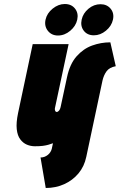

<svg xmlns="http://www.w3.org/2000/svg" viewBox="-20 -723 597 957"><path d="M303 -703Q271 -703 242.5 -680Q214 -657 207 -625Q200 -593 218.5 -569.5Q237 -546 269 -546Q302 -546 330 -569.5Q358 -593 365 -625Q372 -657 354 -680Q336 -703 303 -703ZM481 -702Q448 -702 421 -679.5Q394 -657 387 -625Q380 -593 397.5 -570Q415 -547 448 -547Q480 -547 508 -570Q536 -593 543 -625Q550 -657 531.5 -679.5Q513 -702 481 -702ZM557 -393 530 -512Q483 -512 439 -496Q395 -480 361.5 -442Q328 -404 314 -338L282 -189Q281 -184 279 -179.5Q277 -175 274.5 -172Q272 -169 269 -167Q266 -165 263 -165Q260 -165 258 -166.5Q256 -168 255 -170.5Q254 -173 253.5 -177Q253 -181 254 -185L322 -503H143L70 -159Q60 -111 63.5 -79Q67 -47 81 -28.5Q95 -10 114 -2Q133 6 154 6Q178 6 193.5 4Q209 2 221 -1.5Q233 -5 244 -9L238 19Q236 27 231 35Q226 43 218.5 49Q211 55 202 58.5Q193 62 182 62L208 214Q258 214 300 195Q342 176 371 141.5Q400 107 410 59L491 -322Q497 -348 511 -367.5Q525 -387 557 -393Z"/></svg>

Font: Advent Pro Black
Style: Italic
Weight: 900
Italic angle: -12°
Version: Version 3.000